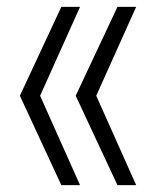

<svg xmlns="http://www.w3.org/2000/svg" viewBox="-20 -541 454 561"><path d="M159.2 0 38.1 -261.2 159.2 -521H213.9L97.2 -261.2L213.9 0ZM201.2 -261.2 323.2 -521H377.9L261.2 -261.2L377.9 0H323.2Z"/></svg>

Font: Lumene Sans Expanded Light
Style: Regular
Weight: 300
Width: 7
Designer: Deni Anggara
Version: Version 1.003;Glyphs 3.1.2 (3151)